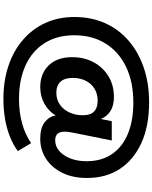

<svg xmlns="http://www.w3.org/2000/svg" viewBox="99 -856 918 1157"><g transform="rotate(90 558.5 -277.0)"><path d="M576 162Q468 162 377.5 132Q287 102 220.5 45Q154 -12 118 -90.5Q82 -169 82 -266Q82 -367 118.5 -449.5Q155 -532 223.5 -591.5Q292 -651 386.5 -683.5Q481 -716 595 -716Q739 -716 841 -669.5Q943 -623 997.5 -539.5Q1052 -456 1052 -341Q1052 -256 1021 -193Q990 -130 936.5 -95Q883 -60 815 -60Q751 -60 717 -86Q683 -112 675 -152L678 -158Q653 -113 607 -86.5Q561 -60 505 -60Q423 -60 373.5 -111Q324 -162 324 -252Q324 -325 354.5 -381.5Q385 -438 439 -471Q493 -504 563 -504Q614 -504 646.5 -484.5Q679 -465 696 -427H697L710 -491H826L782 -272Q778 -253 775.5 -237Q773 -221 773 -207Q773 -178 786 -164Q799 -150 825 -150Q860 -150 888.5 -174Q917 -198 934 -241Q951 -284 951 -339Q951 -430 907.5 -493Q864 -556 785 -588.5Q706 -621 598 -621Q474 -621 383 -577.5Q292 -534 242 -454Q192 -374 192 -265Q192 -161 239.5 -86Q287 -11 373.5 28.5Q460 68 576 68Q656 68 724 49Q792 30 842 -5L890 75Q854 102 804.5 122Q755 142 697 152Q639 162 576 162ZM538 -157Q579 -157 609.5 -178Q640 -199 657 -235.5Q674 -272 674 -318Q674 -363 651.5 -384.5Q629 -406 586 -406Q545 -406 514 -387Q483 -368 466 -334Q449 -300 449 -255Q449 -207 472 -182Q495 -157 538 -157Z"/></g></svg>

Font: Nunito Sans 7pt SemiExpanded ExtraBold
Style: Italic
Weight: 800
Width: 6
Italic angle: -9°
Designer: Vernon Adams
Foundry: Vernon Adams
Version: Version 3.101;gftools[0.9.27]